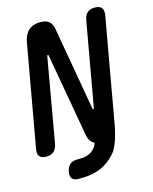

<svg xmlns="http://www.w3.org/2000/svg" viewBox="-140 -827 873 1095"><g transform="rotate(-15 296.5 -280.0)"><path d="M102 -648Q110 -694 136 -717Q162 -740 205 -740Q239 -740 256.5 -725Q274 -710 279 -681L365 -188L367 -184Q367 -182 369 -182Q371 -182 372.5 -183.5Q374 -185 374 -188L462 -684Q467 -712 483 -726Q499 -740 527 -740Q555 -740 566.5 -726Q578 -712 574 -684L467 -82V-81Q444 51 403.5 95.5Q363 140 314.5 160Q266 180 201 180H186Q159 180 148 166.5Q137 153 142 126Q147 99 163 85Q179 71 207 71H225Q269 71 296 49Q322 28 327 4Q318 1 312 -5Q295 -20 290 -49L203 -542Q203 -545 202 -546.5Q201 -548 199 -548Q197 -548 196 -546.5Q195 -545 194 -542L107 -46Q101 -18 85 -4Q69 10 41 10Q13 10 1.5 -4Q-10 -18 -5 -46Z"/></g></svg>

Font: Maple Mono NL SemiBold
Style: Italic
Weight: 600
Italic angle: -10°
Monospace: yes
Designer: subframe7536
Version: Version 7.000